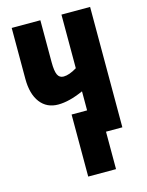

<svg xmlns="http://www.w3.org/2000/svg" viewBox="-136 -796 840 1100"><g transform="rotate(-15 284.0 -246.0)"><path d="M509 0H412V222H247V-146H339V-259Q254 -221 189 -221Q121 -221 82.5 -271.5Q44 -322 44 -412V-714H214V-465Q214 -413 224.5 -390.5Q235 -368 260 -368Q293 -368 339 -396V-714H509Z"/></g></svg>

Font: Noto Sans ExtraCondensed Black
Style: Regular
Weight: 900
Width: 2
Designer: Monotype Design Team
Foundry: Monotype Imaging Inc.
Version: Version 2.013; ttfautohint (v1.8.4.7-5d5b)